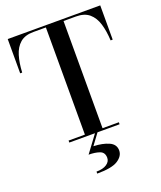

<svg xmlns="http://www.w3.org/2000/svg" viewBox="-176 -861 1023 1217"><g transform="rotate(-20 336.0 -252.0)"><path d="M360 173Q360 136 329.8 125Q299.5 114 255.5 114L342 -2.5H359L302.5 74Q363 76 405 94.5Q447 113 447 155Q447 192.5 406.2 219Q365.5 245.5 266 245.5V232Q310 232 335 215.2Q360 198.5 360 173ZM167 -13.5H277V-736.5H192Q135.5 -736.5 103 -708.5Q70.5 -680.5 55.8 -631.5Q41 -582.5 38 -519H24.5V-750H648.5V-519H634.5Q631.5 -582.5 616.8 -631.5Q602 -680.5 569.5 -708.5Q537 -736.5 480.5 -736.5H396V-13.5H506V0H167Z"/></g></svg>

Font: Bodoni* 16 Medium
Style: Regular
Weight: 500
Version: Version 2.2